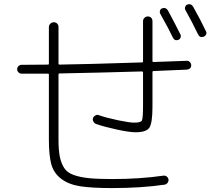

<svg xmlns="http://www.w3.org/2000/svg" viewBox="-20 -870 1040 934"><path d="M85 -511.7Q76.2 -511.7 69.8 -518.1Q63.5 -524.4 63.5 -533.2Q63.5 -542 69.8 -548.3Q76.2 -554.7 85 -554.7Q106.4 -554.7 149.4 -555.2Q192.4 -555.7 213.9 -555.7Q217.8 -555.7 217.8 -560.5V-738.3Q217.8 -748 225.1 -754.9Q232.4 -761.7 242.2 -761.7Q252 -761.7 258.3 -754.9Q264.6 -748 264.6 -738.3V-560.5Q264.6 -555.7 269.5 -555.7Q403.3 -557.6 670.9 -566.4Q675.8 -566.4 675.8 -571.3V-766.6Q675.8 -776.4 682.6 -783.2Q689.5 -790 699.2 -790Q709 -790 715.3 -783.7Q721.7 -777.3 721.7 -766.6V-572.3Q721.7 -568.4 726.6 -568.4Q835 -572.3 887.7 -574.2Q896.5 -575.2 903.3 -568.4Q910.2 -561.5 910.2 -552.7Q910.2 -533.2 887.7 -531.2Q861.3 -530.3 808.1 -527.8Q754.9 -525.4 726.6 -524.4Q721.7 -524.4 721.7 -518.6V-351.6Q721.7 -272.5 707 -249.5Q692.4 -226.6 639.6 -226.6Q610.4 -226.6 550.8 -239.3Q491.2 -252 448.2 -266.6Q439.5 -269.5 434.6 -278.3Q429.7 -287.1 432.6 -295.9Q435.5 -303.7 444.3 -308.6Q453.1 -313.5 460.9 -309.6Q501 -295.9 555.7 -284.7Q610.4 -273.4 632.8 -273.4Q665 -273.4 670.4 -284.2Q675.8 -294.9 675.8 -359.4V-516.6Q675.8 -521.5 670.9 -522.5Q471.7 -516.6 269.5 -512.7Q264.6 -512.7 264.6 -507.8V-190.4Q264.6 -139.6 271 -107.9Q277.3 -76.2 292 -53.2Q306.6 -30.3 337.9 -19Q369.1 -7.8 412.1 -3.4Q455.1 1 525.4 1Q661.1 1 775.4 -15.6Q784.2 -16.6 791 -11.2Q797.9 -5.9 799.8 2.9Q800.8 11.7 795.4 19Q790 26.4 781.2 28.3Q667 44.9 525.4 44.9Q426.8 44.9 370.1 36.1Q313.5 27.3 277.3 -0.5Q241.2 -28.3 229.5 -71.3Q217.8 -114.3 217.8 -190.4V-507.8Q217.8 -511.7 213.9 -511.7ZM767.6 -829.1Q786.1 -835.9 796.9 -819.3Q832 -753.9 857.4 -703.1Q861.3 -696.3 858.4 -687.5Q855.5 -678.7 846.7 -675.8Q829.1 -669.9 820.3 -688.5Q805.7 -720.7 759.8 -802.7Q755.9 -809.6 758.3 -817.9Q760.7 -826.2 767.6 -829.1ZM970.7 -691.4Q952.1 -684.6 943.4 -703.1Q912.1 -767.6 881.8 -821.3Q877.9 -828.1 880.9 -836.4Q883.8 -844.7 890.6 -847.7Q909.2 -854.5 919.9 -836.9Q956.1 -772.5 982.4 -716.8Q986.3 -710 982.4 -702.1Q978.5 -694.3 970.7 -691.4Z"/></svg>

Font: Rounded-L Mgen+ 1mn light
Style: Regular
Weight: 200
Designer: [Source Han Sans]
Ryoko NISHIZUKA  (kana & ideographs); Paul D. Hunt (Latin, Greek & Cyrillic); Wenlong ZHANG  (bopomofo
Version: Version 1.059.20150602